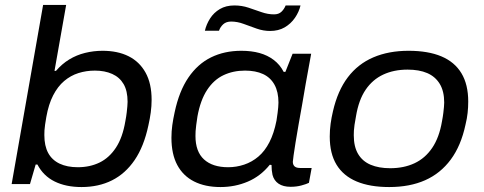

<svg xmlns="http://www.w3.org/2000/svg" viewBox="-20 -743 1953 775"><path d="M309 12Q246 12 200.5 -10.5Q155 -33 131 -79H124L101 0H27L154 -723H247L200 -457H206Q230 -485 259.5 -503Q289 -521 323.5 -529.5Q358 -538 394 -538Q455 -538 499 -516Q543 -494 567.5 -450Q592 -406 592 -340Q592 -315 588.5 -289Q585 -263 579 -237Q561 -152 523.5 -97Q486 -42 432 -15Q378 12 309 12ZM294 -68Q343 -68 382 -87Q421 -106 448 -147Q475 -188 486 -254Q490 -275 491.5 -289Q493 -303 494 -313.5Q495 -324 495 -332Q495 -376 479 -403.5Q463 -431 433 -444.5Q403 -458 363 -458Q328 -458 296.5 -448Q265 -438 239 -416Q213 -394 194.5 -358Q176 -322 167 -271Q164 -253 162 -240Q160 -227 159.5 -217Q159 -207 159 -198Q159 -154 174.5 -125.5Q190 -97 220.5 -82.5Q251 -68 294 -68Z M870 12Q808 12 763.5 -10.5Q719 -33 695.5 -77Q672 -121 672 -187Q672 -213 675.5 -238Q679 -263 685 -290Q703 -375 740.5 -430Q778 -485 832 -511.5Q886 -538 954 -538Q995 -538 1027.5 -529Q1060 -520 1085 -501Q1110 -482 1125 -453H1132L1161 -526H1236L1214 -405Q1207 -363 1199.5 -320.5Q1192 -278 1185 -239Q1178 -200 1173 -168Q1168 -136 1165 -115.5Q1162 -95 1162 -90Q1162 -78 1169 -71.5Q1176 -65 1191 -65H1238L1227 -5Q1217 0 1197 5.5Q1177 11 1153 11Q1123 11 1104.5 -1.5Q1086 -14 1080 -37Q1078 -46 1077 -56Q1076 -66 1076 -77L1069 -78Q1032 -32 980.5 -10Q929 12 870 12ZM901 -68Q934 -68 965.5 -78.5Q997 -89 1023 -111Q1049 -133 1067.5 -169Q1086 -205 1096 -256Q1099 -274 1100.5 -287Q1102 -300 1103 -310Q1104 -320 1104 -329Q1104 -372 1088 -401Q1072 -430 1042 -444Q1012 -458 969 -458Q921 -458 882 -439.5Q843 -421 816 -380Q789 -339 777 -273Q774 -252 772 -238Q770 -224 769.5 -213.5Q769 -203 769 -194Q769 -131 803.5 -99.5Q838 -68 901 -68ZM807 -619Q813 -645 828 -668.5Q843 -692 867.5 -706.5Q892 -721 926 -721Q956 -721 983 -712Q1010 -703 1035.5 -694Q1061 -685 1086 -685Q1105 -685 1116 -695.5Q1127 -706 1133 -721H1193Q1187 -695 1170.5 -671Q1154 -647 1129 -632.5Q1104 -618 1070 -618Q1043 -618 1016 -627.5Q989 -637 963.5 -646.5Q938 -656 913 -656Q893 -656 881 -645Q869 -634 864 -619Z M1551 12Q1473 12 1419.5 -10.5Q1366 -33 1338.5 -78Q1311 -123 1311 -192Q1311 -218 1314.5 -243.5Q1318 -269 1324 -294Q1343 -377 1384 -431Q1425 -485 1487 -511.5Q1549 -538 1629 -538Q1708 -538 1761.5 -515.5Q1815 -493 1842.5 -447.5Q1870 -402 1870 -333Q1870 -310 1867.5 -287Q1865 -264 1859 -240Q1841 -155 1799.5 -99Q1758 -43 1696 -15.5Q1634 12 1551 12ZM1555 -64Q1610 -64 1653 -84Q1696 -104 1724.5 -146Q1753 -188 1764 -253Q1768 -274 1769.5 -287.5Q1771 -301 1772 -311Q1773 -321 1773 -329Q1773 -375 1755 -404.5Q1737 -434 1704.5 -448Q1672 -462 1625 -462Q1570 -462 1527 -442Q1484 -422 1456 -381Q1428 -340 1417 -274Q1413 -253 1411 -239Q1409 -225 1408.5 -215.5Q1408 -206 1408 -197Q1408 -151 1425.5 -121.5Q1443 -92 1476 -78Q1509 -64 1555 -64Z"/></svg>

Font: Archivo SemiExpanded
Style: Italic
Weight: 400
Width: 6
Italic angle: -10°
Designer: Hector Gatti
Foundry: Omnibus-Type
Version: Version 2.001